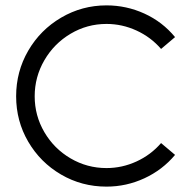

<svg xmlns="http://www.w3.org/2000/svg" viewBox="-20 -688 711 714"><path d="M40 -330Q40 -422 85 -499.5Q130 -577 207.5 -622.5Q285 -668 376 -668Q450 -668 517 -637.5Q584 -607 631 -550L579 -506Q541 -550 487.5 -574.5Q434 -599 376 -599Q304 -599 242.5 -562.5Q181 -526 145 -464Q109 -402 109 -330Q109 -258 145 -196.5Q181 -135 242.5 -99Q304 -63 376 -63Q434 -63 487.5 -87.5Q541 -112 579 -156L631 -112Q584 -56 517 -25Q450 6 376 6Q284 6 207 -39Q130 -84 85 -161Q40 -238 40 -330Z"/></svg>

Font: Sulphur Point
Style: Regular
Weight: 400
Designer: Noponies / Dale Sattler
Foundry: Noponies
Version: Version 1.000; ttfautohint (v1.8)